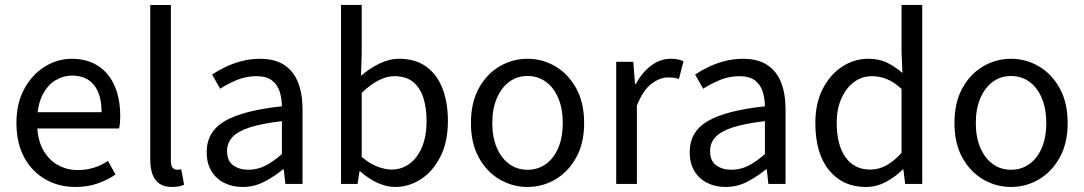

<svg xmlns="http://www.w3.org/2000/svg" viewBox="-20 -732 4314 764"><path d="M279.4 12Q213.8 12 160.7 -18.3Q107.5 -48.6 76.4 -105.5Q45.4 -162.5 45.4 -242.9Q45.4 -322.1 77.1 -379.2Q108.7 -436.4 158.8 -467.2Q208.8 -498 264.9 -498Q327.3 -498 370.5 -469.7Q413.8 -441.5 436.1 -390.3Q458.4 -339.2 458.4 -270Q458.4 -257.5 457.5 -245.2Q456.6 -232.9 453.9 -220.8H104.3V-285.6H384.2Q384.2 -356.4 353.7 -393.9Q323.1 -431.3 266.1 -431.3Q232.7 -431.3 201 -412.7Q169.3 -394 148.5 -352.8Q127.7 -311.5 127.7 -243.7Q127.7 -181.8 149.4 -139.9Q171.2 -98 208.1 -76.6Q244.9 -55.3 288.7 -55.3Q324.2 -55.3 354.4 -65Q384.7 -74.8 409.7 -91.6L439.6 -37.7Q408.3 -16 368.7 -2Q329.1 12 279.4 12Z M665.1 12Q634.2 12 614.9 -0.9Q595.6 -13.9 586.8 -38.3Q577.9 -62.7 577.9 -97.4V-712.2H660V-91.4Q660 -71.7 667.3 -64.1Q674.5 -56.5 684.5 -56.5Q688.1 -56.5 691.6 -57Q695.1 -57.5 701.1 -58.5L712.6 2.9Q704.2 7.2 692.3 9.6Q680.5 12 665.1 12Z M945.3 12Q904.6 12 872.2 -4.3Q839.8 -20.5 821.1 -51.5Q802.4 -82.4 802.4 -126.2Q802.4 -208 874.4 -250.2Q946.4 -292.3 1101.7 -309Q1101.5 -339.5 1093 -367Q1084.5 -394.6 1062.5 -411.7Q1040.4 -428.9 1000.9 -428.9Q959.1 -428.9 922.1 -413.4Q885 -397.9 855.9 -379L824 -435.4Q846.3 -450.4 876 -464.9Q905.7 -479.4 940.9 -488.7Q976.1 -498 1015.1 -498Q1074.2 -498 1111.4 -473.3Q1148.6 -448.6 1166.2 -403.6Q1183.8 -358.6 1183.8 -297.7V0H1115.5L1109.1 -57.9H1105.8Q1070.7 -29.1 1030.8 -8.5Q990.9 12 945.3 12ZM968.2 -56.5Q1003.6 -56.5 1035.1 -72.3Q1066.6 -88.1 1101.7 -118.9V-249.9Q1020 -240.4 972.3 -224.5Q924.6 -208.6 904 -185.6Q883.5 -162.7 883.5 -131.5Q883.5 -91.2 908.3 -73.8Q933.1 -56.5 968.2 -56.5Z M1551.8 12Q1518.2 12 1482.1 -4.5Q1446 -21 1413.2 -50.2H1410.4L1402.8 0H1337V-712.4H1419.3V-517.6L1416.5 -430.4Q1450.1 -459.5 1489.4 -478.8Q1528.7 -498.1 1569.2 -498.1Q1632 -498.1 1675.1 -467.5Q1718.1 -437 1740.2 -381.4Q1762.3 -325.9 1762.3 -250.8Q1762.3 -167.9 1732.7 -109.2Q1703 -50.4 1655.2 -19.2Q1607.3 12 1551.8 12ZM1537.6 -57.2Q1577.8 -57.2 1609.4 -80.3Q1640.9 -103.3 1659.1 -146.5Q1677.4 -189.7 1677.4 -249.7Q1677.4 -303.3 1664.3 -343.7Q1651.2 -384 1623.1 -406.5Q1595 -428.9 1549.2 -428.9Q1518.8 -428.9 1486.4 -412.3Q1454 -395.8 1419.3 -362.5V-107.8Q1451.3 -80.2 1482.7 -68.7Q1514 -57.2 1537.6 -57.2Z M2079.2 12Q2019.6 12 1968.1 -18.1Q1916.7 -48.1 1885.3 -105Q1853.9 -161.9 1853.9 -242.4Q1853.9 -323.5 1885.3 -380.8Q1916.7 -438 1968.1 -468Q2019.6 -498.1 2079.2 -498.1Q2138.7 -498.1 2189.9 -468Q2241 -438 2272.7 -380.8Q2304.4 -323.5 2304.4 -242.4Q2304.4 -161.9 2272.7 -105Q2241 -48.1 2189.9 -18.1Q2138.7 12 2079.2 12ZM2079.2 -56.5Q2121 -56.5 2152.8 -79.7Q2184.6 -102.9 2202 -144.8Q2219.4 -186.7 2219.4 -242.4Q2219.4 -298.1 2202 -340.3Q2184.6 -382.6 2152.8 -406.1Q2121 -429.6 2079.2 -429.6Q2037.4 -429.6 2005.9 -406.1Q1974.4 -382.6 1956.6 -340.3Q1938.9 -298.1 1938.9 -242.4Q1938.9 -186.7 1956.6 -144.8Q1974.4 -102.9 2005.9 -79.7Q2037.4 -56.5 2079.2 -56.5Z M2432 0V-486.1H2500L2506.9 -397.6H2509.6Q2535.1 -444.1 2571.1 -471.1Q2607.1 -498.1 2647.9 -498.1Q2663.9 -498.1 2676.2 -495.9Q2688.5 -493.7 2699.7 -488.1L2681.6 -417.9Q2671.2 -420.9 2661.8 -422.4Q2652.3 -423.9 2637.2 -423.9Q2606.4 -423.9 2572.8 -399.1Q2539.2 -374.3 2514.3 -312.1V0Z M2867.3 12Q2826.6 12 2794.2 -4.3Q2761.8 -20.5 2743.1 -51.5Q2724.4 -82.4 2724.4 -126.2Q2724.4 -208 2796.4 -250.2Q2868.4 -292.3 3023.7 -309Q3023.5 -339.5 3015 -367Q3006.5 -394.6 2984.5 -411.7Q2962.4 -428.9 2922.9 -428.9Q2881.1 -428.9 2844.1 -413.4Q2807 -397.9 2777.9 -379L2746 -435.4Q2768.3 -450.4 2798 -464.9Q2827.7 -479.4 2862.9 -488.7Q2898.1 -498 2937.1 -498Q2996.2 -498 3033.4 -473.3Q3070.6 -448.6 3088.2 -403.6Q3105.8 -358.6 3105.8 -297.7V0H3037.5L3031.1 -57.9H3027.8Q2992.7 -29.1 2952.8 -8.5Q2912.9 12 2867.3 12ZM2890.2 -56.5Q2925.6 -56.5 2957.1 -72.3Q2988.6 -88.1 3023.7 -118.9V-249.9Q2942 -240.4 2894.3 -224.5Q2846.6 -208.6 2826 -185.6Q2805.5 -162.7 2805.5 -131.5Q2805.5 -91.2 2830.3 -73.8Q2855.1 -56.5 2890.2 -56.5Z M3424.6 12Q3333.5 12 3278.9 -54.7Q3224.4 -121.4 3224.4 -242.4Q3224.4 -321.3 3253.9 -378.5Q3283.4 -435.7 3331.3 -466.9Q3379.3 -498.1 3434.7 -498.1Q3477.6 -498.1 3508.5 -483.3Q3539.4 -468.6 3570.9 -441.8L3567.4 -525.2V-712.4H3649.7V0H3581.8L3574.8 -57.4H3572.1Q3543.9 -29.2 3506.1 -8.6Q3468.3 12 3424.6 12ZM3442.8 -57.2Q3476.7 -57.2 3507 -73.9Q3537.4 -90.5 3567.4 -123.6V-378.3Q3536.6 -406.2 3507.9 -417.6Q3479.2 -428.9 3448.9 -428.9Q3410 -428.9 3378.5 -405.7Q3347.1 -382.5 3328.2 -340.5Q3309.4 -298.5 3309.4 -243.2Q3309.4 -155.9 3344.2 -106.6Q3379.1 -57.2 3442.8 -57.2Z M4003.2 12Q3943.6 12 3892.1 -18.1Q3840.7 -48.1 3809.3 -105Q3777.9 -161.9 3777.9 -242.4Q3777.9 -323.5 3809.3 -380.8Q3840.7 -438 3892.1 -468Q3943.6 -498.1 4003.2 -498.1Q4062.7 -498.1 4113.9 -468Q4165 -438 4196.7 -380.8Q4228.4 -323.5 4228.4 -242.4Q4228.4 -161.9 4196.7 -105Q4165 -48.1 4113.9 -18.1Q4062.7 12 4003.2 12ZM4003.2 -56.5Q4045 -56.5 4076.8 -79.7Q4108.6 -102.9 4126 -144.8Q4143.4 -186.7 4143.4 -242.4Q4143.4 -298.1 4126 -340.3Q4108.6 -382.6 4076.8 -406.1Q4045 -429.6 4003.2 -429.6Q3961.4 -429.6 3929.9 -406.1Q3898.4 -382.6 3880.6 -340.3Q3862.9 -298.1 3862.9 -242.4Q3862.9 -186.7 3880.6 -144.8Q3898.4 -102.9 3929.9 -79.7Q3961.4 -56.5 4003.2 -56.5Z"/></svg>

Font: Source Sans 3 Variable
Style: Regular
Weight: 200
Designer: Paul D. Hunt
Foundry: Adobe Systems Incorporated
Version: Version 3.026